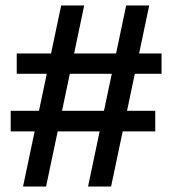

<svg xmlns="http://www.w3.org/2000/svg" viewBox="-20 -680 628 700"><path d="M301 0 440 -660H524L385 0ZM19 -201V-276H546V-201ZM64 0 203 -660H287L148 0ZM41 -411V-485H569V-411Z"/></svg>

Font: Bricolage Grotesque 60pt
Style: Regular
Weight: 400
Version: Version 1.001;gftools[0.9.33.dev8+g029e19f]